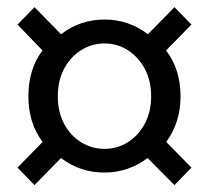

<svg xmlns="http://www.w3.org/2000/svg" viewBox="-20 -642 595 547"><path d="M78.3 -114.6 29.9 -164.5 101.4 -237.6Q60.9 -291.2 60.9 -367.6Q60.9 -445.1 101 -498.3L29.9 -572L78.3 -621.6L154 -544.4Q208 -586.3 278.2 -586.3Q346.7 -586.3 401.3 -544.4L477 -621.6L525.4 -572L453 -498.3Q473 -472.7 483.7 -439.7Q494.4 -406.7 494.4 -367.6Q494.4 -329 483.6 -296.3Q472.8 -263.6 453.6 -237.6L525.4 -164.5L477 -114.6L400.3 -191.9Q374.5 -171.6 342.8 -161Q311 -150.4 278.2 -150.4Q207.2 -150.4 153.8 -191.9ZM278.2 -217.9Q313.9 -217.9 344 -236.7Q374 -255.5 392.3 -289.3Q410.6 -323 410.6 -367.6Q410.6 -412.4 392.3 -446.2Q374 -480 344 -499.1Q313.9 -518.2 278.2 -518.2Q241.4 -518.2 211.1 -499.1Q180.7 -480 162.7 -446.2Q144.7 -412.4 144.7 -367.6Q144.7 -323 162.7 -289.3Q180.7 -255.5 211.1 -236.7Q241.4 -217.9 278.2 -217.9Z"/></svg>

Font: Noto Sans TC
Style: Regular
Weight: 100
Designer: Ryoko NISHIZUKA 西塚涼子 (kana, bopomofo & ideographs); Paul D. Hunt (Latin, Greek & Cyrillic); Sandoll Communications 산돌커뮤니
Foundry: Adobe
Version: Version 2.004;hotconv 1.0.118;makeotfexe 2.5.65603